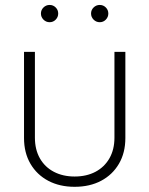

<svg xmlns="http://www.w3.org/2000/svg" viewBox="-20 -736 595 765"><path d="M277.3 8.3Q217.8 8.3 172.4 -15.6Q127 -39.6 101.3 -83.5Q75.7 -127.4 75.7 -186V-529.3H119.1V-187.5Q119.1 -140.1 138.9 -105.2Q158.7 -70.3 194.6 -51.5Q230.5 -32.7 277.3 -32.7Q324.7 -32.7 360.4 -51.5Q396 -70.3 416 -105.2Q436 -140.1 436 -187.5V-529.3H479.5V-186Q479.5 -127.4 453.9 -83.5Q428.2 -39.6 382.8 -15.6Q337.4 8.3 277.3 8.3ZM377.4 -647.5Q363.3 -647.5 353 -657.7Q342.8 -668 342.8 -682.1Q342.8 -696.3 353 -706.3Q363.3 -716.3 377.4 -716.3Q391.6 -716.3 401.6 -706.3Q411.6 -696.3 411.6 -682.1Q411.6 -668 401.6 -657.7Q391.6 -647.5 377.4 -647.5ZM177.7 -647.5Q163.6 -647.5 153.3 -657.7Q143.1 -668 143.1 -682.1Q143.1 -696.3 153.3 -706.3Q163.6 -716.3 177.7 -716.3Q191.9 -716.3 201.9 -706.3Q211.9 -696.3 211.9 -682.1Q211.9 -668 201.9 -657.7Q191.9 -647.5 177.7 -647.5Z"/></svg>

Font: Inter 24pt ExtraLight
Style: Regular
Weight: 250
Designer: Rasmus Andersson
Foundry: rsms
Version: Version 4.001;git-66647c0bb